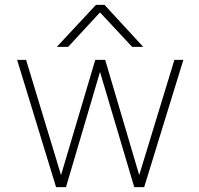

<svg xmlns="http://www.w3.org/2000/svg" viewBox="-20 -772 822 794"><path d="M572.3 -578.1H526.4L393.6 -720.7L261.7 -578.1H214.8L377 -752H412.1ZM555.7 -47.9 701.2 -524.4H738.3L576.2 2H535.2L393.6 -474.6L252.9 2H211.9L50.8 -524.4H87.9L232.4 -47.9L374 -524.4H415Z"/></svg>

Font: Gen Shin Gothic ExtraLight
Style: Regular
Weight: 100
Designer: [Source Han Sans]
Ryoko NISHIZUKA  (kana & ideographs); Paul D. Hunt (Latin, Greek & Cyrillic); Wenlong ZHANG  (bopomofo
Version: Version 1.002.20150607